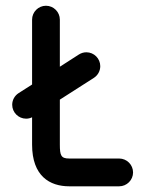

<svg xmlns="http://www.w3.org/2000/svg" viewBox="-20 -655 527 675"><path d="M398.9 -97.7H223.6C194.8 -97.7 190.4 -107.9 190.4 -146.5V-304.7L310.1 -381.3C323.7 -390.1 332.5 -405.3 332.5 -422.4C332.5 -449.2 310.5 -471.2 283.7 -471.2C273.9 -471.2 265.1 -468.3 257.3 -463.4L190.4 -420.4V-585.9C190.4 -612.8 168.5 -634.8 141.6 -634.8C114.7 -634.8 92.8 -612.8 92.8 -585.9V-357.9L45.4 -327.6C31.7 -318.8 22.9 -303.7 22.9 -286.6C22.9 -259.8 44.9 -237.8 71.8 -237.8C79.6 -237.8 86.9 -239.7 92.8 -242.7V-146.5C92.8 -36.1 154.8 0 223.6 0H398.9C425.8 0 447.8 -22 447.8 -48.8C447.8 -75.7 425.8 -97.7 398.9 -97.7Z"/></svg>

Font: Velvelyne Book
Style: Bold
Weight: 700
Designer: Manon Van der Borght et Mariel Nils
Foundry: Velvetyne
Version: Version 1.070;Glyphs 3.3.1 (3343)